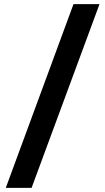

<svg xmlns="http://www.w3.org/2000/svg" viewBox="-20 -798 510 930"><path d="M8 112 336 -778H462L133 112Z"/></svg>

Font: Host Grotesk Light
Style: Bold
Weight: 700
Version: Version 1.003